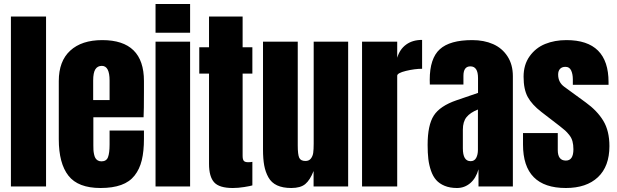

<svg xmlns="http://www.w3.org/2000/svg" viewBox="-20 -943 3121 971"><path d="M212.9 0H35.2V-859.4H212.9Z M488.3 7.8Q375 7.8 326.2 -54.4Q277.3 -116.7 277.3 -238.8V-533.2Q277.3 -633.8 335.2 -687Q393.1 -740.2 497.1 -740.2Q708 -740.2 708 -533.2V-480Q708 -383.3 706.1 -350.1H452.1V-208.5Q452.1 -194.3 452.6 -184.6Q453.1 -174.8 455.6 -163.1Q458 -151.4 462.2 -144Q466.3 -136.7 474.1 -131.8Q481.9 -127 493.2 -127Q518.1 -127 526.1 -147.9Q534.2 -168.9 534.2 -212.4V-282.7H708V-241.2Q708 -177.7 697 -132.6Q686 -87.4 660.6 -55.2Q635.3 -22.9 592.5 -7.6Q549.8 7.8 488.3 7.8ZM451.2 -535.6V-437H534.2V-535.6Q534.2 -609.9 495.1 -609.9Q473.1 -609.9 462.2 -592.5Q451.2 -575.2 451.2 -535.6Z M941.4 0H766.6V-732.4H941.4ZM941.4 -777.3H766.6V-922.9H941.4Z M1157.2 7.8Q1088.9 7.8 1063 -21Q1037.1 -49.8 1037.1 -114.3V-570.8H987.8V-704.1H1037.1V-859.4H1207V-704.1H1256.3V-570.8H1207V-155.3Q1207 -136.7 1212.9 -129.6Q1218.8 -122.6 1235.4 -122.6Q1247.1 -122.6 1256.3 -124.5V-5.4Q1245.6 -2 1215.1 2.9Q1184.6 7.8 1157.2 7.8Z M1453.1 7.8Q1410.2 7.8 1381.3 -5.6Q1352.5 -19 1337.4 -46.1Q1322.3 -73.2 1316.2 -106.4Q1310.1 -139.6 1310.1 -187V-732.4H1485.8V-207.5Q1485.8 -161.6 1493.2 -145.3Q1500.5 -128.9 1524.9 -128.9Q1542.5 -128.9 1552 -140.9Q1561.5 -152.8 1564 -169.9Q1566.4 -187 1566.4 -216.3V-732.4H1740.7V0H1565.9V-78.1Q1547.9 -32.2 1523.9 -12.2Q1500 7.8 1453.1 7.8Z M1988.8 0H1811V-732.4H1988.8V-650.9Q2001.5 -693.8 2033.9 -717.5Q2066.4 -741.2 2114.7 -741.2V-595.2Q2077.6 -595.2 2033.2 -584.5Q1988.8 -573.7 1988.8 -560.1Z M2291 7.8Q2255.4 7.8 2228.8 -3.2Q2202.1 -14.2 2185.8 -32.7Q2169.4 -51.3 2159.7 -79.6Q2149.9 -107.9 2146.2 -138.9Q2142.6 -169.9 2142.6 -210Q2142.6 -310.1 2173.8 -358.6Q2205.1 -407.2 2289.1 -436L2397.5 -473.1V-548.3Q2397.5 -607.4 2358.9 -607.4Q2323.7 -607.4 2323.7 -559.6V-515.6H2153.8Q2153.3 -521 2153.3 -539.6Q2153.3 -647.5 2204.1 -693.8Q2254.9 -740.2 2368.2 -740.2Q2427.7 -740.2 2473.6 -720Q2519.5 -699.7 2546.6 -658Q2573.7 -616.2 2573.7 -558.1V0H2399.9V-86.9Q2387.2 -41.5 2358.2 -16.8Q2329.1 7.8 2291 7.8ZM2359.9 -127.9Q2379.4 -127.9 2388.2 -144.5Q2397 -161.1 2397 -185.1V-389.2Q2357.9 -373.5 2339.4 -350.6Q2320.8 -327.6 2320.8 -287.1V-192.9Q2320.8 -127.9 2359.9 -127.9Z M2841.8 7.8Q2625 7.8 2625 -211.9V-270H2800.8V-184.1Q2800.8 -130.9 2841.8 -130.9Q2879.9 -130.9 2879.9 -188Q2879.9 -210.9 2875.2 -228.3Q2870.6 -245.6 2859.1 -260Q2847.7 -274.4 2838.4 -282.7Q2829.1 -291 2811 -305.2L2717.8 -377Q2670.4 -413.6 2649.2 -452.1Q2627.9 -490.7 2627.9 -555.2Q2627.9 -615.7 2658.4 -658.4Q2689 -701.2 2737.1 -720.7Q2785.2 -740.2 2844.7 -740.2Q3057.6 -740.2 3057.6 -527.8V-514.2H2877V-542Q2877 -568.4 2868.4 -586.7Q2859.9 -605 2839.8 -605Q2821.8 -605 2812.3 -594.7Q2802.7 -584.5 2802.7 -565.9Q2802.7 -526.4 2834 -503.9L2942.4 -424.8Q3000 -383.3 3031 -332.3Q3062 -281.2 3062 -204.1Q3062 -101.6 3003.9 -46.9Q2945.8 7.8 2841.8 7.8Z"/></svg>

Font: Anton
Style: Regular
Weight: 400
Designer: Vernon Adams, Tural Alisoy
Foundry: Vernon Adams
Version: Version 2.300